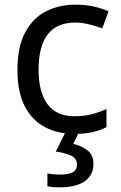

<svg xmlns="http://www.w3.org/2000/svg" viewBox="-20 -617 520 826"><path d="M300 -41Q229 -41 173.5 -70Q118 -99 86.5 -160Q55 -221 55 -316Q55 -415 88 -477Q121 -539 177.5 -568Q234 -597 306 -597Q347 -597 385 -588.5Q423 -580 447 -568L420 -495Q396 -504 364 -512Q332 -520 304 -520Q146 -520 146 -317Q146 -220 184.5 -168.5Q223 -117 299 -117Q343 -117 376.5 -126Q410 -135 438 -148V-70Q411 -56 378.5 -48.5Q346 -41 300 -41ZM382 88Q382 136 345 162.5Q308 189 234 189Q202 189 184 184V129Q193 131 208 132.5Q223 134 237 134Q273 134 292 124.5Q311 115 311 90Q311 64 284.5 52Q258 40 220 35L263 -51H321L295 2Q331 10 356.5 30Q382 50 382 88Z"/></svg>

Font: Noto Sans Tamil UI
Style: Regular
Weight: 400
Designer: Jelle Bosma - Monotype Design Team
Foundry: Monotype Imaging Inc.
Version: Version 2.004; ttfautohint (v1.8.4.7-5d5b)